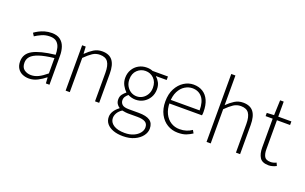

<svg xmlns="http://www.w3.org/2000/svg" viewBox="-103 -1199 3028 1909"><g transform="rotate(20 1411.0 -244.0)"><path d="M197 12Q159 12 127.5 -2Q96 -16 77 -45.5Q58 -75 58 -119Q58 -200 133 -241.5Q208 -283 368 -301Q368 -338 359.5 -373Q351 -408 326.5 -430.5Q302 -453 254 -453Q206 -453 166 -434.5Q126 -416 101 -399L81 -430Q98 -443 125 -457.5Q152 -472 186.5 -482Q221 -492 260 -492Q316 -492 349.5 -467Q383 -442 397.5 -400Q412 -358 412 -307V0H374L370 -62H367Q331 -33 287.5 -10.5Q244 12 197 12ZM205 -27Q246 -27 284.5 -46.5Q323 -66 368 -104V-266Q269 -255 211 -235.5Q153 -216 128 -188Q103 -160 103 -122Q103 -71 133.5 -49Q164 -27 205 -27Z M583 0V-480H621L625 -406H628Q665 -443 704.5 -467.5Q744 -492 793 -492Q868 -492 903 -446.5Q938 -401 938 -308V0H894V-302Q894 -379 868.5 -415.5Q843 -452 784 -452Q741 -452 706.5 -429.5Q672 -407 627 -362V0Z M1272 231Q1211 231 1167 214.5Q1123 198 1099 168.5Q1075 139 1075 98Q1075 66 1094 36Q1113 6 1146 -18V-22Q1128 -33 1116 -52Q1104 -71 1104 -99Q1104 -131 1122 -153.5Q1140 -176 1156 -187V-191Q1134 -211 1115 -245.5Q1096 -280 1096 -323Q1096 -372 1118.5 -410.5Q1141 -449 1179.5 -470.5Q1218 -492 1265 -492Q1285 -492 1301.5 -488.5Q1318 -485 1328 -480H1491V-443H1379V-439Q1401 -421 1416.5 -392Q1432 -363 1432 -322Q1432 -273 1409.5 -235Q1387 -197 1349.5 -175Q1312 -153 1265 -153Q1244 -153 1223 -158.5Q1202 -164 1185 -173Q1170 -161 1158 -144.5Q1146 -128 1146 -104Q1146 -78 1165.5 -59.5Q1185 -41 1238 -41H1341Q1422 -41 1460.5 -14.5Q1499 12 1499 69Q1499 110 1471 147Q1443 184 1392 207.5Q1341 231 1272 231ZM1265 -188Q1298 -188 1326 -205Q1354 -222 1371.5 -252.5Q1389 -283 1389 -323Q1389 -385 1352.5 -420.5Q1316 -456 1265 -456Q1214 -456 1177 -420.5Q1140 -385 1140 -323Q1140 -283 1157.5 -252.5Q1175 -222 1203 -205Q1231 -188 1265 -188ZM1277 195Q1331 195 1370.5 177.5Q1410 160 1432 132Q1454 104 1454 74Q1454 34 1425.5 17.5Q1397 1 1343 1H1240Q1233 1 1216 -1Q1199 -3 1180 -7Q1147 15 1132 41.5Q1117 68 1117 94Q1117 139 1159 167Q1201 195 1277 195Z M1773 12Q1711 12 1661 -18Q1611 -48 1581 -104.5Q1551 -161 1551 -239Q1551 -318 1581 -374.5Q1611 -431 1658.5 -461.5Q1706 -492 1760 -492Q1817 -492 1858.5 -466Q1900 -440 1922 -390.5Q1944 -341 1944 -270Q1944 -262 1943.5 -252.5Q1943 -243 1941 -233H1578V-271H1902Q1902 -363 1864 -408.5Q1826 -454 1761 -454Q1721 -454 1683 -431Q1645 -408 1620.5 -360.5Q1596 -313 1596 -241Q1596 -175 1620 -126.5Q1644 -78 1685 -52.5Q1726 -27 1777 -27Q1816 -27 1848.5 -37.5Q1881 -48 1906 -66L1924 -35Q1896 -16 1861 -2Q1826 12 1773 12Z M2074 0V-719H2118V-511V-405Q2155 -442 2195 -467Q2235 -492 2284 -492Q2359 -492 2394 -446.5Q2429 -401 2429 -308V0H2385V-302Q2385 -379 2359.5 -415.5Q2334 -452 2275 -452Q2232 -452 2197.5 -429.5Q2163 -407 2118 -362V0Z M2733 8Q2663 8 2638 -32Q2613 -72 2613 -136V-442H2538V-476L2614 -480L2620 -639H2658V-480H2797V-442H2658V-133Q2658 -87 2674 -58.5Q2690 -30 2739 -30Q2753 -30 2767.5 -33.5Q2782 -37 2799 -45L2813 -14Q2794 -4 2773 2Q2752 8 2733 8Z"/></g></svg>

Font: Source Sans 3 Light
Style: Regular
Weight: 300
Designer: Paul D. Hunt
Foundry: Adobe
Version: Version 3.052;hotconv 1.1.0;makeotfexe 2.6.0